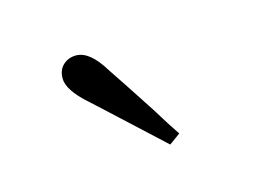

<svg xmlns="http://www.w3.org/2000/svg" viewBox="-44 -876 513 358"><g transform="rotate(-15 212.5 -697.0)"><path d="M248 -593.8Q212.9 -626 144.5 -689.5Q128.9 -704.1 121.1 -710.9Q85.9 -742.2 85.9 -764.6Q85.9 -781.2 96.2 -790.5Q106.4 -799.8 121.1 -799.8Q147.5 -799.8 172.9 -757.8Q193.4 -727.5 233.4 -666Q256.8 -627.9 269.5 -609.4Z"/></g></svg>

Font: Bpmf GenYo Min R
Style: R
Weight: 400
Foundry: But Ko
Version: Version 1.320